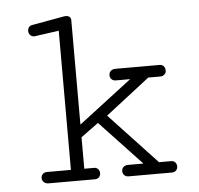

<svg xmlns="http://www.w3.org/2000/svg" viewBox="-46 -624 696 671"><g transform="rotate(-5 302.5 -288.5)"><path d="M226.6 -194.8V-561.5C226.6 -571.3 219.2 -577.1 209 -577.1C206.5 -577.1 204.1 -576.7 203.1 -576.7L88.9 -556.2C78.1 -554.7 73.2 -545.9 73.2 -536.6C73.2 -526.4 80.1 -516.1 93.3 -516.1C94.2 -516.1 95.2 -516.1 96.7 -516.6L179.7 -528.3V-40H95.7C82 -40 75.2 -30.3 75.2 -20.5C75.2 -10.3 83 0 97.7 0H260.7C273.9 0 280.3 -9.8 280.3 -20C280.3 -29.8 273.9 -40 261.2 -40H226.6V-150.4L288.1 -195.3L434.1 -40H380.4C365.2 -40 357.9 -30.3 357.9 -20C357.9 -10.3 364.7 0 378.4 0H531.2C543.9 0 550.8 -9.8 550.8 -20C550.8 -29.8 544.4 -40 531.2 -40H488.8L322.3 -217.8L477.1 -337.9H520.5C531.2 -337.9 540 -347.2 540 -356C540 -367.7 534.2 -378.4 520 -378.4H365.2C350.1 -378.4 342.8 -368.2 342.8 -357.9C342.8 -347.7 349.6 -337.9 363.3 -337.9H413.6Z"/></g></svg>

Font: Cutive Mono
Style: Regular
Weight: 400
Monospace: yes
Designer: Vernon Adams
Foundry: Vernon Adams
Version: Version 1.002